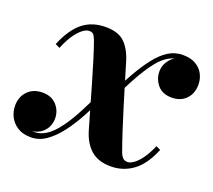

<svg xmlns="http://www.w3.org/2000/svg" viewBox="-117 -586 791 712"><g transform="rotate(20 278.0 -230.0)"><path d="M381.5 10Q332 10 303 -15.2Q274 -40.5 260.5 -85.5Q251 -117.5 238.5 -161.5Q226 -205.5 212.2 -252.5Q198.5 -299.5 185.8 -341Q173 -382.5 163 -409.5Q160 -417.5 154.8 -426.2Q149.5 -435 136 -435Q123.5 -435 108.8 -423.2Q94 -411.5 79.5 -389.8Q65 -368 53 -338L35 -346.5Q61.5 -410.5 98.2 -440Q135 -469.5 189 -469.5Q239 -469.5 264.2 -444.5Q289.5 -419.5 303 -374Q313 -340.5 325.2 -299.8Q337.5 -259 351 -215Q364.5 -171 378.2 -128.8Q392 -86.5 405 -50.5Q408 -42.5 414.8 -34.5Q421.5 -26.5 434.5 -26.5Q445.5 -26.5 460 -37.2Q474.5 -48 489 -68.8Q503.5 -89.5 515.5 -118.5L533.5 -110Q506.5 -45.5 468 -17.8Q429.5 10 381.5 10ZM66.5 10Q34 10 13 -3.5Q-8 -17 -18.2 -37.5Q-28.5 -58 -28.5 -80.5Q-28.5 -116 -6.5 -138.5Q15.5 -161 51.5 -161Q87.5 -161 107.5 -138.5Q127.5 -116 127.5 -86Q127.5 -66 118.5 -49.5Q109.5 -33 92.2 -22.8Q75 -12.5 51 -12.5Q32 -12.5 13.8 -20.8Q-4.5 -29 -16 -44.2Q-27.5 -59.5 -27.5 -80.5H-8.5Q-8.5 -52 12.5 -32.5Q33.5 -13 72.5 -13Q88.5 -13 103.2 -19.5Q118 -26 130.5 -36.5Q143 -47 153 -59Q167.5 -76.5 181 -97.2Q194.5 -118 210.2 -148Q226 -178 247 -223L266.5 -213.5Q247 -173.5 225.2 -133.8Q203.5 -94 178.8 -61.5Q154 -29 126 -9.5Q98 10 66.5 10ZM309.5 -237 290 -247Q316 -295 339.2 -335.8Q362.5 -376.5 386 -406.8Q409.5 -437 435.5 -453.5Q461.5 -470 493 -470Q524 -470 544.2 -458Q564.5 -446 574.2 -426.8Q584 -407.5 584 -386Q584 -351 563 -329Q542 -307 506.5 -307Q469.5 -307 450.2 -330.2Q431 -353.5 431 -383Q431 -410.5 450.8 -433Q470.5 -455.5 504.5 -455.5Q523.5 -455.5 541.5 -445.8Q559.5 -436 571.2 -420.2Q583 -404.5 583 -386H564Q564 -412.5 543.2 -430.5Q522.5 -448.5 484 -448.5Q468 -448.5 453.2 -441.8Q438.5 -435 425.8 -424.2Q413 -413.5 403.5 -401Q389.5 -383.5 376 -362.5Q362.5 -341.5 346.5 -311.8Q330.5 -282 309.5 -237Z"/></g></svg>

Font: Bodoni Moda
Style: Bold Italic
Weight: 700
Italic angle: -13°
Version: Version 2.004